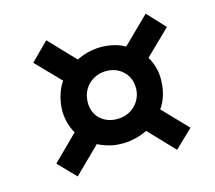

<svg xmlns="http://www.w3.org/2000/svg" viewBox="-84 -726 843 752"><g transform="rotate(-15 337.5 -349.5)"><path d="M143 -76 75 -146 176 -246Q163 -268 156.5 -295Q150 -322 151 -348Q153 -378 161.5 -405Q170 -432 185 -453L90 -551L162 -623L262 -518Q283 -529 309 -535.5Q335 -542 361 -542Q385 -542 410.5 -536.5Q436 -531 458 -518L565 -623L632 -551L531 -453Q544 -431 551 -404.5Q558 -378 556 -348Q555 -322 547 -295Q539 -268 523 -246L619 -146L546 -76L448 -179Q426 -168 399.5 -161.5Q373 -155 347 -155Q318 -155 293.5 -161.5Q269 -168 248 -179ZM350 -253Q379 -253 401.5 -265Q424 -277 438 -299Q452 -321 453 -348Q454 -377 441.5 -399Q429 -421 407 -433.5Q385 -446 357 -446Q330 -446 307 -433.5Q284 -421 270.5 -399Q257 -377 256 -348Q255 -320 267 -298.5Q279 -277 301 -265Q323 -253 350 -253Z"/></g></svg>

Font: Mona Sans ExtraLight SemiBold
Style: Italic
Weight: 600
Italic angle: -11.6951°
Version: Version 2.000